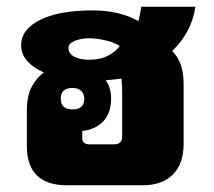

<svg xmlns="http://www.w3.org/2000/svg" viewBox="-20 -552 637 572"><path d="M180 0Q60 0 60 -117V-224Q60 -265 74 -292.5Q88 -320 111 -336Q79 -350 61 -370.5Q43 -391 43 -417Q43 -465 100 -493Q157 -521 255 -521Q337 -521 392 -489Q395 -499 397 -510Q399 -521 401 -532H562Q551 -456 493 -400Q527 -367 527 -303V-123Q527 -64 495 -32Q463 0 404 0ZM244 -374Q280 -374 303.5 -387Q327 -400 337 -415Q320 -426 293.5 -432Q267 -438 246 -438Q222 -438 203 -430.5Q184 -423 184 -409Q184 -392 201.5 -383Q219 -374 244 -374ZM247 -122H320Q344 -122 344 -146V-271Q344 -284 343.5 -296Q343 -308 342 -318Q322 -315 295 -313Q311 -290 311 -259Q311 -214 286.5 -189.5Q262 -165 225 -162V-141Q225 -122 247 -122ZM196 -226Q231 -226 231 -258Q231 -272 222 -281Q213 -290 196 -290Q161 -290 161 -258Q161 -226 196 -226Z"/></svg>

Font: Noto Sans Thai Looped UI Black
Style: Regular
Weight: 900
Designer: Cadson Demak Team
Foundry: Cadson Demak Co., Ltd.
Version: Version 1.000